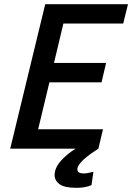

<svg xmlns="http://www.w3.org/2000/svg" viewBox="-20 -713 634 921"><path d="M347 188Q289 188 265.5 170.5Q242 153 242 127Q242 109 250 91.5Q258 74 272.5 58Q287 42 305 27Q323 12 343 0H29L197 -693H594L571 -600H284L239 -411H489L467 -318H217L163 -93H474L452 0Q433 12 415 25Q397 38 382.5 51Q368 64 359.5 76.5Q351 89 351 99Q351 108 358 113.5Q365 119 382 119Q394 119 406.5 116Q419 113 428 111L419 175Q390 188 347 188Z"/></svg>

Font: Ubuntu Sans Mono Medium
Style: Italic
Weight: 500
Italic angle: -13.5°
Monospace: yes
Designer: Dalton Maag Ltd
Foundry: Dalton Maag Ltd
Version: Version 1.006